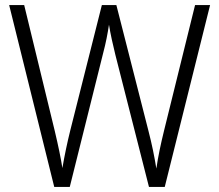

<svg xmlns="http://www.w3.org/2000/svg" viewBox="-20 -734 860 754"><path d="M805 -714H746L624 -220C611 -167 601 -120 594 -72C586 -121 577 -166 563 -220L437 -714H380L256 -222C244 -174 233 -121 225 -74C219 -113 209 -161 195 -220L75 -714H16L193 0H254L385 -525C396 -566 403 -604 408 -637C414 -599 423 -560 433 -519L565 0H627Z"/></svg>

Font: Noto Sans Gujarati SemiCondensed Light
Style: Regular
Weight: 300
Width: 4
Designer: Jelle Bosma - Monotype Design Team, Universal Thirst
Foundry: Monotype Imaging Inc.
Version: Version 2.106